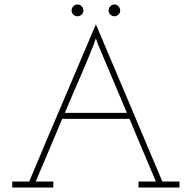

<svg xmlns="http://www.w3.org/2000/svg" viewBox="-20 -841 860 861"><path d="M354 -794Q354 -783 346 -775.5Q338 -768 328 -768Q317 -768 309 -775.5Q301 -783 301 -794Q301 -805 309 -813Q317 -821 328 -821Q338 -821 346 -813Q354 -805 354 -794ZM519 -794Q519 -783 511 -775.5Q503 -768 493 -768Q483 -768 475 -775.5Q467 -783 467 -794Q467 -805 475 -813Q483 -821 493 -821Q503 -821 511 -813Q519 -805 519 -794ZM219 0H35V-27H111Q185 -204 260 -379Q335 -554 410 -732Q485 -554 559.5 -379Q634 -204 708 -27H785V0H601V-27H679Q650 -97 620 -167Q590 -237 561 -308H259Q228 -234 199.5 -167Q171 -100 140 -27H219ZM401 -643Q370 -564 336.5 -488Q303 -412 271 -335H549L419 -643L410 -669Q408 -664 405.5 -657.5Q403 -651 401 -643Z"/></svg>

Font: Josefin Slab Light
Style: Regular
Weight: 300
Designer: Santiago Orozco
Foundry: Typemade
Version: Version 2.000